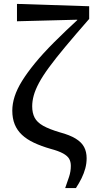

<svg xmlns="http://www.w3.org/2000/svg" viewBox="-20 -759 494 984"><path d="M314 205Q325 174 334 147Q343 120 343 91Q343 70 334.5 55Q326 40 303.5 27.5Q281 15 240 4Q191 -10 154 -27.5Q117 -45 92.5 -68Q68 -91 55.5 -121.5Q43 -152 43 -192Q43 -227 55 -264.5Q67 -302 93 -344Q119 -386 159.5 -435.5Q200 -485 257.5 -542.5Q315 -600 390 -669L376 -634V-658L67 -650V-739L437 -727V-662Q367 -582 316.5 -521.5Q266 -461 232.5 -415.5Q199 -370 180 -334.5Q161 -299 153 -270Q145 -241 145 -214Q145 -180 157.5 -156Q170 -132 201 -114.5Q232 -97 286 -81Q338 -67 368 -48.5Q398 -30 411 -5.5Q424 19 424 52Q424 79 417 104.5Q410 130 398 154.5Q386 179 369 205Z"/></svg>

Font: Source Serif 4 Medium
Style: Regular
Weight: 500
Designer: Frank Grießhammer
Foundry: Adobe Systems Incorporated
Version: Version 4.004;hotconv 1.0.116;makeotfexe 2.5.65601